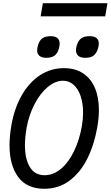

<svg xmlns="http://www.w3.org/2000/svg" viewBox="-20 -1157 686 1189"><path d="M39 -257.5Q39 -315 50.5 -381Q69 -487 114.8 -567Q160.5 -647 227.5 -691Q294.5 -735 376 -735Q445.5 -735 494 -703.2Q542.5 -671.5 567.5 -613Q592.5 -554.5 592.5 -475Q592.5 -426.5 582.5 -369Q563 -259 520 -173.2Q477 -87.5 409.8 -37.8Q342.5 12 254.5 12Q146 12 92.5 -61Q39 -134 39 -257.5ZM487 -376Q494.5 -419.5 494.5 -459Q494.5 -517 479.2 -562Q464 -607 435.8 -632Q407.5 -657 370.5 -657Q322.5 -657 275.8 -618.2Q229 -579.5 194 -512.2Q159 -445 144.5 -364Q134.5 -305.5 134.5 -258Q134.5 -172 165.2 -122Q196 -72 256 -72Q310.5 -72 357.5 -111.5Q404.5 -151 438 -220Q471.5 -289 487 -376ZM210 -845.5Q210 -860.5 216 -879Q225.5 -908.5 243.8 -920.8Q262 -933 294 -933Q322 -933 335.8 -921Q349.5 -909 349.5 -886.5Q349.5 -871.5 343.5 -852.5Q334 -823.5 315.8 -811.2Q297.5 -799 266.5 -799Q239 -799 224.5 -811Q210 -823 210 -845.5ZM450.5 -846.5Q450.5 -861 456.5 -879Q466.5 -909 485 -921Q503.5 -933 536 -933Q563 -933 577.5 -921.5Q592 -910 592 -887Q592 -871.5 585.5 -852.5Q575.5 -823.5 557.5 -811.2Q539.5 -799 508 -799Q479.5 -799 465 -811.2Q450.5 -823.5 450.5 -846.5ZM245.5 -1137H645.5L631.5 -1056H231.5Z"/></svg>

Font: JuliaMono
Style: Italic
Weight: 400
Italic angle: -9°
Monospace: yes
Designer: cormullion
Foundry: corm
Version: Version 0.057; ttfautohint (v1.8.4)